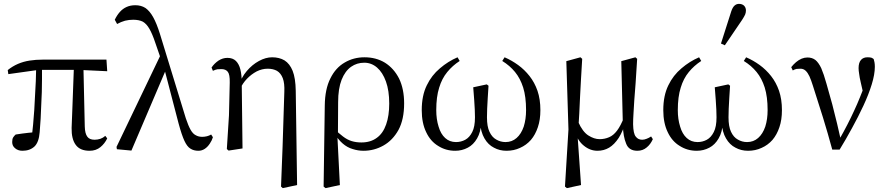

<svg xmlns="http://www.w3.org/2000/svg" viewBox="-20 -767 4571 992"><path d="M96 12Q134 12 158 -10Q181 -32 185 -84Q188 -119 190 -154Q191 -188 193 -223Q195 -257 196 -291Q196 -325 197 -358Q197 -390 197 -423H167Q166 -385 165 -348Q163 -311 161 -273Q159 -235 157 -198Q154 -160 151 -123Q147 -85 143 -47L162 -84Q145 -82 128 -81Q111 -79 95 -77Q78 -75 61 -72Q53 -65 48 -57Q43 -49 43 -33Q43 -13 58 -1Q73 12 96 12ZM23 -384 180 -406H387L534 -399L530 -459H202Q165 -459 133 -454Q101 -449 73 -437Q45 -425 20 -405ZM443 12Q476 12 499 -7Q521 -25 534 -52L524 -65Q513 -55 499 -50Q484 -45 469 -45Q442 -45 431 -61Q419 -77 418 -113L411 -423L362 -426Q360 -386 359 -345Q357 -303 356 -263Q354 -222 353 -183Q351 -143 350 -106Q349 -49 371 -19Q393 12 443 12Z M584 4 659 11 842 -418 814 -492 582 -8ZM1005 12Q1023 12 1038 2Q1053 -8 1064 -25Q1075 -41 1080 -58L1071 -72Q1061 -66 1049 -63Q1036 -60 1025 -60Q1006 -60 992 -68Q977 -75 965 -96Q953 -117 940 -156L806 -593Q789 -647 771 -679Q753 -711 731 -726Q709 -740 679 -740Q654 -740 634 -731Q614 -722 599 -705Q584 -688 573 -665L585 -643Q605 -654 626 -660Q647 -665 668 -665Q698 -665 718 -655Q737 -644 752 -618Q767 -592 782 -547L820 -437L825 -427L903 -128Q919 -69 933 -39Q947 -9 964 1Q981 12 1005 12Z M1152 3 1161 11 1233 0 1229 -336V-340Q1229 -379 1222 -408Q1215 -436 1199 -452Q1183 -468 1155 -468Q1131 -468 1109 -454Q1087 -439 1073 -418L1080 -401Q1092 -407 1103 -409Q1114 -410 1124 -410Q1146 -410 1157 -396Q1168 -382 1167 -340L1163 -171ZM1432 197 1441 205 1515 189 1508 -298Q1507 -363 1492 -401Q1477 -438 1450 -455Q1423 -471 1386 -471Q1353 -471 1318 -452Q1283 -433 1255 -400Q1226 -366 1213 -321H1205L1221 -308Q1233 -336 1256 -360Q1278 -383 1306 -398Q1334 -412 1363 -412Q1391 -412 1411 -401Q1431 -389 1441 -363Q1451 -337 1449 -292L1440 -9Z M1652 197 1662 205 1736 189 1723 -67 1726 -72 1727 -239Q1727 -309 1745 -355Q1763 -400 1794 -422Q1824 -443 1862 -443Q1899 -443 1928 -418Q1957 -393 1974 -346Q1991 -299 1991 -232Q1991 -169 1975 -124Q1959 -78 1927 -55Q1895 -31 1847 -31Q1820 -31 1797 -38Q1774 -45 1752 -62Q1730 -78 1705 -104L1704 -89L1707 -80Q1726 -47 1750 -26Q1774 -5 1802 3Q1830 12 1858 12Q1913 12 1961 -15Q2009 -42 2039 -96Q2068 -150 2068 -233Q2068 -307 2042 -361Q2015 -414 1969 -443Q1923 -471 1863 -471Q1807 -471 1761 -444Q1714 -417 1687 -362Q1659 -307 1658 -222L1655 -11Z M2332 12Q2367 12 2397 -4Q2426 -19 2445 -52Q2464 -84 2467 -135H2460Q2464 -84 2483 -52Q2502 -19 2532 -4Q2561 12 2597 12Q2635 12 2667 -3Q2699 -17 2723 -44Q2746 -71 2759 -110Q2772 -148 2772 -198Q2772 -254 2757 -298Q2742 -341 2716 -374Q2690 -407 2657 -431Q2624 -455 2587 -471L2575 -452Q2614 -428 2641 -395Q2668 -362 2683 -315Q2698 -267 2698 -198Q2698 -151 2686 -113Q2673 -75 2649 -54Q2625 -33 2592 -33Q2566 -33 2544 -46Q2522 -58 2509 -86Q2496 -113 2496 -161Q2496 -179 2497 -205Q2498 -230 2500 -261Q2502 -292 2504 -324L2495 -331L2425 -316Q2428 -280 2430 -251Q2432 -222 2433 -201Q2434 -179 2434 -161Q2434 -112 2420 -85Q2406 -57 2384 -45Q2362 -33 2336 -33Q2303 -33 2280 -54Q2257 -75 2246 -113Q2234 -151 2234 -198Q2234 -267 2249 -314Q2263 -361 2291 -395Q2318 -428 2355 -452L2344 -471Q2295 -450 2253 -414Q2210 -378 2185 -326Q2159 -273 2159 -198Q2159 -131 2182 -84Q2204 -37 2244 -13Q2283 12 2332 12Z M2899 197 2909 205 2982 189 2963 -81 2968 -98Q2970 -140 2973 -182Q2975 -224 2977 -268Q2979 -312 2982 -361Q2985 -409 2988 -463L2979 -471L2906 -451L2917 -98ZM3273 12Q3301 12 3321 -5Q3341 -21 3353 -48L3344 -62Q3332 -54 3321 -50Q3309 -45 3298 -45Q3277 -45 3265 -61Q3252 -76 3251 -125Q3251 -150 3253 -180Q3254 -209 3257 -247Q3260 -285 3264 -338Q3268 -391 3272 -463L3263 -471L3190 -451L3198 -126V-118Q3200 -61 3215 -25Q3229 12 3273 12ZM3067 12Q3100 12 3127 -4Q3154 -20 3177 -55Q3199 -90 3215 -145H3223L3205 -163Q3187 -117 3168 -92Q3149 -67 3127 -58Q3104 -48 3078 -48Q3050 -48 3020 -67Q2990 -86 2967 -138L2953 -102L2949 -89Q2965 -39 2997 -14Q3029 12 3067 12Z M3580 12Q3615 12 3645 -4Q3674 -19 3693 -52Q3712 -84 3715 -135H3708Q3712 -84 3731 -52Q3750 -19 3780 -4Q3809 12 3845 12Q3883 12 3915 -3Q3947 -17 3971 -44Q3994 -71 4007 -110Q4020 -148 4020 -198Q4020 -254 4005 -298Q3990 -341 3964 -374Q3938 -407 3905 -431Q3872 -455 3835 -471L3823 -452Q3862 -428 3889 -395Q3916 -362 3931 -315Q3946 -267 3946 -198Q3946 -151 3934 -113Q3921 -75 3897 -54Q3873 -33 3840 -33Q3814 -33 3792 -46Q3770 -58 3757 -86Q3744 -113 3744 -161Q3744 -179 3745 -205Q3746 -230 3748 -261Q3750 -292 3752 -324L3743 -331L3673 -316Q3676 -280 3678 -251Q3680 -222 3681 -201Q3682 -179 3682 -161Q3682 -112 3668 -85Q3654 -57 3632 -45Q3610 -33 3584 -33Q3551 -33 3528 -54Q3505 -75 3494 -113Q3482 -151 3482 -198Q3482 -267 3497 -314Q3511 -361 3539 -395Q3566 -428 3603 -452L3592 -471Q3543 -450 3501 -414Q3458 -378 3433 -326Q3407 -273 3407 -198Q3407 -131 3430 -84Q3452 -37 3492 -13Q3531 12 3580 12ZM3705 -542 3725 -533 3814 -664Q3825 -681 3830 -692Q3834 -702 3834 -713Q3834 -728 3824 -738Q3814 -747 3798 -747Q3785 -747 3775 -738Q3765 -729 3758 -708Z M4280 6H4318Q4350 -46 4382 -105Q4414 -163 4441 -221Q4468 -279 4484 -331Q4500 -383 4500 -422Q4500 -436 4498 -446Q4496 -455 4494 -462Q4489 -466 4482 -469Q4474 -471 4462 -471Q4441 -471 4429 -458Q4416 -444 4416 -415Q4416 -402 4419 -385Q4421 -367 4427 -342Q4433 -316 4442 -276L4450 -335Q4437 -298 4423 -264Q4409 -229 4393 -195Q4377 -160 4358 -123Q4339 -86 4315 -44L4308 -32H4327Q4317 -79 4305 -128Q4293 -176 4280 -228Q4266 -279 4250 -335Q4236 -385 4223 -415Q4209 -444 4193 -457Q4176 -470 4152 -470Q4137 -470 4122 -464Q4106 -457 4093 -446Q4079 -434 4068 -420L4076 -403Q4086 -409 4096 -411Q4106 -412 4116 -412Q4131 -412 4142 -402Q4153 -392 4162 -373Q4171 -353 4180 -324Q4207 -241 4232 -160Q4257 -79 4280 6Z"/></svg>

Font: Source Serif 4 48pt
Style: Regular
Weight: 400
Designer: Frank Grie√ühammer
Foundry: Adobe Systems Incorporated
Version: Version 4.004;hotconv 1.0.116;makeotfexe 2.5.65601